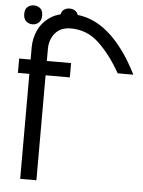

<svg xmlns="http://www.w3.org/2000/svg" viewBox="-60 -955 745 1002"><g transform="rotate(5 312.5 -454.0)"><path d="M84 0V-550H24V-625H84V-690Q84 -736 104 -779.5Q124 -823 167 -851.5Q210 -880 278 -880Q381 -880 468 -806.5Q555 -733 625 -593H543Q489 -688 426.5 -746.5Q364 -805 280 -805Q226 -805 197.5 -771Q169 -737 169 -688V-625H296V-550H169V0ZM30 -859Q30 -885 44 -896.5Q58 -908 77 -908Q96 -908 110 -896.5Q124 -885 124 -859Q124 -834 110 -821.5Q96 -809 77 -809Q58 -809 44 -821.5Q30 -834 30 -859ZM218 -859Q218 -885 231.5 -896.5Q245 -908 264 -908Q283 -908 297 -896.5Q311 -885 311 -859Q311 -834 297 -821.5Q283 -809 264 -809Q245 -809 231.5 -821.5Q218 -834 218 -859Z"/></g></svg>

Font: Noto Sans Sharada
Style: Regular
Weight: 400
Designer: Monotype Design Team
Foundry: Monotype Imaging Inc.
Version: Version 2.006; ttfautohint (v1.8.4.7-5d5b)